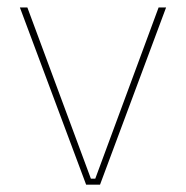

<svg xmlns="http://www.w3.org/2000/svg" viewBox="-20 -506 510 526"><path d="M241 -16.5 414.5 -485.5H435L254 0H216L34.5 -485.5H55L229 -16.5Z"/></svg>

Font: Anek Bangla Medium Thin
Style: Regular
Weight: 250
Version: Version 1.003